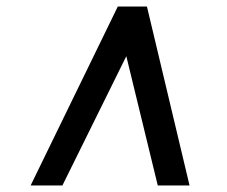

<svg xmlns="http://www.w3.org/2000/svg" viewBox="-20 -768 693 586"><path d="M73.5 -202 339.5 -748H428.5L558.5 -202H461.5L365.5 -596.5L170.5 -202Z"/></svg>

Font: Merriweather Light 18pt SemiBold
Style: Italic
Weight: 600
Italic angle: -7.8°
Version: Version 2.101